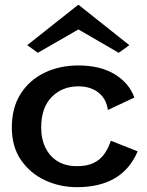

<svg xmlns="http://www.w3.org/2000/svg" viewBox="-20 -748 597 779"><path d="M292.1 11.4Q223.3 11.4 163.1 -16.4Q102.9 -44.2 65.5 -98.2Q28 -152.2 28 -230.8Q28 -310.5 63.3 -366.6Q98.5 -422.7 159.9 -452.5Q221.3 -482.4 298.1 -482.4Q387 -482.4 445.6 -446.6Q504.1 -410.9 525.2 -352.2L417.6 -301.8Q411.9 -346.5 379.7 -372.1Q347.5 -397.7 298.1 -397.7Q232.5 -397.7 189.8 -354.4Q147.1 -311.1 147.1 -230.8Q147.1 -183.5 164.9 -147.7Q182.8 -111.9 215.1 -92.9Q247.3 -73.8 292.1 -73.8Q333 -73.8 359.7 -86.7Q386.4 -99.7 403.1 -123.1Q419.8 -146.5 429.7 -177L538.5 -134Q507.1 -60.3 445.3 -24.4Q383.5 11.4 292.1 11.4ZM133.5 -533.8 90.4 -564.7 296.1 -727.6H299.8L504.7 -564.7L461.7 -533.8L298.1 -628.6Z"/></svg>

Font: Panamera Thin
Style: Regular
Weight: 100
Designer: Bastien Sozeau
Foundry: NBR — Bastien Sozeau
Version: Version 3.003;gftools[0.9.33]